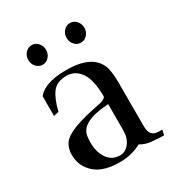

<svg xmlns="http://www.w3.org/2000/svg" viewBox="-146 -677 717 776"><g transform="rotate(-30 212.5 -289.0)"><path d="M195.8 5.9H188Q143.1 5.9 111.8 -5.9Q77.6 -18.6 55.9 -47.9Q34.2 -77.1 34.2 -117.7Q34.2 -149.4 50.8 -170.7Q67.4 -191.9 111.3 -208.3Q155.3 -224.6 235.8 -240.2Q240.7 -240.7 247.1 -243.7Q263.2 -250 264.2 -256.8Q264.2 -334.5 239.5 -369.6Q214.8 -404.8 175.3 -404.8Q129.4 -404.3 108.6 -376.7Q87.9 -349.1 74.7 -294.9L50.8 -289.1V-381.3Q84 -423.3 175.8 -425.3V-424.8L186 -425.3Q324.7 -425.3 340.3 -330.6Q344.2 -304.7 344.2 -278.3V-73.7Q344.2 -51.3 350.6 -40Q360.8 -22.9 385.7 -22.9H402.3L397 1Q372.1 1 341.6 -2Q311 -4.9 289.6 -18.6Q246.1 4.4 195.8 5.9ZM203.1 -17.6Q229 -17.6 246.6 -40.8Q264.2 -64 264.2 -99.1V-221.2Q211.9 -217.8 183.1 -207.5Q154.3 -197.3 141.6 -182.9Q128.9 -168.5 126.7 -152.3Q124.5 -136.2 124.5 -121.6Q124.5 -77.1 145.3 -47.4Q166 -17.6 203.1 -17.6ZM115.2 -491.2Q98.1 -491.2 85.9 -504.6Q73.7 -518.1 73.7 -536.6Q73.7 -555.7 85.9 -569.1Q98.1 -582.5 115.2 -582.5Q132.3 -582.5 144.5 -569.1Q156.7 -555.7 156.7 -536.6Q156.7 -518.1 144.5 -504.6Q132.3 -491.2 115.2 -491.2ZM293.9 -491.2Q276.4 -491.2 264.4 -504.6Q252.4 -518.1 252.4 -536.6Q252.4 -555.7 264.4 -569.1Q276.4 -582.5 293.9 -582.5Q311 -582.5 323.2 -569.1Q335.4 -555.7 335.4 -536.6Q335.4 -518.1 323.2 -504.6Q311 -491.2 293.9 -491.2Z"/></g></svg>

Font: Quaaykop
Style: Regular
Weight: 400
Designer: Tup Wanders
Foundry: Free font, DO NOT SELL
Version: Version 1.00;July 31, 2023;FontCreator 11.5.0.2430 64-bit